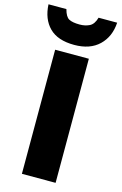

<svg xmlns="http://www.w3.org/2000/svg" viewBox="-164 -1007 676 1067"><g transform="rotate(15 173.5 -474.0)"><path d="M77.1 0V-713.9H271V0ZM371.1 -948.2Q366.2 -866.7 314.5 -816.9Q262.7 -767.1 171.9 -767.1Q76.7 -767.1 28.3 -815.7Q-20 -864.3 -23.9 -948.2H79.1Q89.8 -906.2 110.4 -895.3Q130.9 -884.3 171.9 -884.3Q204.1 -884.3 228.8 -896.7Q253.4 -909.2 264.2 -948.2Z"/></g></svg>

Font: Open Sans ExtraBold
Style: Regular
Weight: 800
Designer: Monotype Design Team
Foundry: Monotype Imaging Inc.
Version: Version 3.003; ttfautohint (v1.8.4)